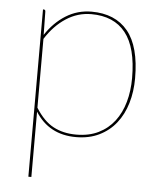

<svg xmlns="http://www.w3.org/2000/svg" viewBox="-50 -542 644 766"><g transform="rotate(5 272.0 -159.0)"><path d="M92 180V-490H95Q102 -490 102 -482L103.5 -389Q136.5 -439.5 183.2 -468.8Q230 -498 286 -498Q381 -498 431.5 -436.8Q482 -375.5 482 -248Q482 -194.5 468.2 -148.2Q454.5 -102 427.5 -67.8Q400.5 -33.5 360.2 -13.8Q320 6 267 6Q159 6 104 -81.5V180ZM286 -488Q231.5 -488 184.8 -457.5Q138 -427 104 -373V-97.5Q136 -46 175.5 -25Q215 -4 267 -4Q318.5 -4 356.5 -22.8Q394.5 -41.5 419.8 -74.5Q445 -107.5 457.5 -152Q470 -196.5 470 -248Q470 -370 423.2 -429Q376.5 -488 286 -488Z"/></g></svg>

Font: Lato Hairline
Style: Regular
Weight: 100
Designer: Lukasz Dziedzic
Foundry: tyPoland Lukasz Dziedzic
Version: Version 2.007; 2014-02-27